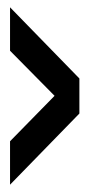

<svg xmlns="http://www.w3.org/2000/svg" viewBox="-20 -506 246 526"><path d="M7.5 0 197.5 -195V-291L7.5 -486V-367L129.5 -243.5L7.5 -119Z"/></svg>

Font: Anybody UltraCondensed
Style: Bold
Weight: 700
Width: 1
Version: Version 1.113;gftools[0.9.25]